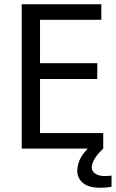

<svg xmlns="http://www.w3.org/2000/svg" viewBox="-20 -714 544 902"><path d="M465 -16H82V-694H456V-621H168V-417H437V-343H168V-89H465ZM504 163Q492 166 477 167Q462 168 450 168Q396 168 369.5 145.5Q343 123 343 88Q343 66 353.5 39Q364 12 402 -26H465V-16Q411 35 411 74Q411 90 427.5 101.5Q444 113 470 113Q477 113 486.5 112.5Q496 112 504 111Z"/></svg>

Font: D2Coding ligature
Style: Regular
Weight: 400
Monospace: yes
Designer: Yong-Rak Park; Jeong-Hwan Yoon; Sang-Min Lee;
Foundry: NHN Corporation
Version: Version 1.3.2; Build 20180524